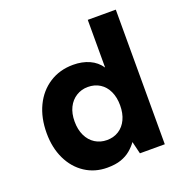

<svg xmlns="http://www.w3.org/2000/svg" viewBox="-131 -836 922 965"><g transform="rotate(-20 330.0 -354.0)"><path d="M281 12Q215 12 163 -22Q111 -56 82 -116.5Q53 -177 53 -255Q53 -337 83 -399.5Q113 -462 168 -497.5Q223 -533 295 -533Q343 -533 381 -516Q419 -499 442 -465V-720H592V0H459L443 -66Q428 -45 406.5 -27Q385 -9 355 1.5Q325 12 281 12ZM327 -119Q363 -119 390.5 -136.5Q418 -154 433 -186Q448 -218 448 -261Q448 -304 433 -336Q418 -368 390.5 -385.5Q363 -403 326 -403Q292 -403 264 -385.5Q236 -368 220.5 -336.5Q205 -305 205 -262Q205 -219 220.5 -186.5Q236 -154 264 -136.5Q292 -119 327 -119Z"/></g></svg>

Font: DM Sans 10pt Black
Style: Regular
Weight: 900
Version: Version 4.004;gftools[0.9.30]